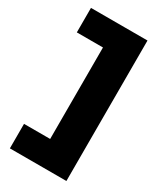

<svg xmlns="http://www.w3.org/2000/svg" viewBox="-213 -829 863 1018"><g transform="rotate(30 218.5 -320.0)"><path d="M29 110V-40H189V-600H29V-750H375V110Z"/></g></svg>

Font: Geist Black
Style: Regular
Weight: 400
Designer: Basement.studio, Andrés Briganti, Mateo Zaragoza
Foundry: Basement.studio, Vercel, Andrés Briganti, Guido Ferreyra, Mateo Zaragoza
Version: Version 1.401